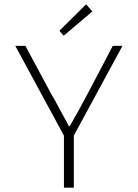

<svg xmlns="http://www.w3.org/2000/svg" viewBox="-20 -872 640 892"><path d="M277 0V-242L51 -659H98L215 -441Q232 -413 260 -360Q288 -307 300 -286H304Q340 -347 390 -442L504 -659H549L323 -242V0ZM276 -706 256 -729 380 -852 409 -819Z"/></svg>

Font: TypoPRO Source Code Pro
Style: Regular
Weight: 300
Monospace: yes
Designer: Paul D. Hunt, Teo Tuominen
Foundry: Adobe Systems Incorporated
Version: Version 2.010;PS 1.0;hotconv 1.0.84;makeotf.lib2.5.63406